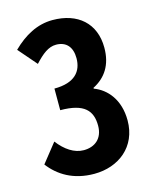

<svg xmlns="http://www.w3.org/2000/svg" viewBox="-113 -812 726 901"><g transform="rotate(-15 250.0 -362.0)"><path d="M233 12C351 12 448 -62 448 -190C448 -291 395 -352 333 -375V-379C394 -410 431 -464 431 -548C431 -667 351 -736 229 -736C154 -736 90 -700 33 -644L110 -555C147 -595 178 -620 215 -620C264 -620 292 -589 292 -534C292 -471 255 -423 155 -423V-318C273 -318 308 -274 308 -202C308 -139 267 -108 214 -108C168 -108 125 -137 90 -183L17 -91C62 -32 131 12 233 12Z"/></g></svg>

Font: Noto Sans Mono CJK JP Bold
Style: Regular
Weight: 700
Designer: Ryoko NISHIZUKA (kana & ideographs); Paul D. Hunt (Latin, Greek & Cyrillic); Wenlong ZHANG (bopomofo); Sandoll Communica
Foundry: Adobe Systems Incorporated
Version: Version 1.004;PS 1.004;hotconv 1.0.82;makeotf.lib2.5.63406